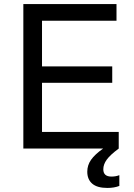

<svg xmlns="http://www.w3.org/2000/svg" viewBox="-20 -732 658 946"><path d="M568 131V184Q543 194 509 194Q459 194 434.5 173Q410 152 410 114Q410 82 428.5 55.5Q447 29 488 0H95V-712H554V-630H187V-405H533V-324H187V-82H565V0Q523 31 506 54.5Q489 78 489 102Q489 138 529 138Q551 138 568 131Z"/></svg>

Font: CST
Style: Regular
Weight: 400
Version: Version 1.00